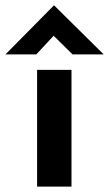

<svg xmlns="http://www.w3.org/2000/svg" viewBox="-63 -689 403 709"><path d="M74 -431H201V0H74ZM205 -488 135 -557 71 -488H-43L136 -669H137L320 -488Z"/></svg>

Font: Reem Kufi SemiBold
Style: Regular
Weight: 600
Designer: Khaled Hosny
Version: Version 1.001